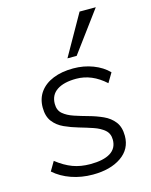

<svg xmlns="http://www.w3.org/2000/svg" viewBox="-117 -845 727 927"><g transform="rotate(-15 247.0 -381.5)"><path d="M231 7Q174 7 124 -10.5Q74 -28 38 -60L65 -106Q106 -74 145 -59.5Q184 -45 232 -45Q298 -45 332.5 -66.5Q367 -88 367 -131Q367 -162 346 -180Q325 -198 292.5 -209Q260 -220 223.5 -230.5Q187 -241 154 -256Q121 -271 100.5 -297.5Q80 -324 80 -368Q80 -413 103.5 -445.5Q127 -478 170 -495.5Q213 -513 271 -513Q323 -513 369 -495.5Q415 -478 445 -447L417 -400Q350 -461 272 -461Q210 -461 175.5 -438Q141 -415 141 -370Q141 -338 161.5 -320.5Q182 -303 215 -292Q248 -281 284.5 -271Q321 -261 354 -246Q387 -231 407.5 -204.5Q428 -178 428 -134Q428 -68 373.5 -30.5Q319 7 231 7ZM303 -567H257L372 -770H453Z"/></g></svg>

Font: Muli Light
Style: Italic
Weight: 300
Italic angle: -4.541°
Designer: Vernon Adams
Foundry: Vernon Adams
Version: Version 2.100; ttfautohint (v1.8.1.43-b0c9)